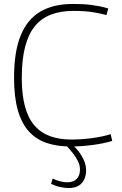

<svg xmlns="http://www.w3.org/2000/svg" viewBox="-20 -730 617 970"><path d="M51 -337Q51 -470 85 -552Q119 -634 185 -672Q251 -710 348 -710Q374 -710 397 -709Q420 -708 441.5 -705Q463 -702 484 -698Q505 -694 527 -687L518 -654Q490 -661 463.5 -666Q437 -671 409.5 -673Q382 -675 351 -675Q288 -675 239.5 -657Q191 -639 158 -600Q125 -561 107.5 -496Q90 -431 90 -337Q90 -251 106.5 -191Q123 -131 155.5 -94.5Q188 -58 234.5 -41.5Q281 -25 341 -25Q390 -25 443.5 -32Q497 -39 539 -52L547 -18Q524 -11 499 -6Q474 -1 447.5 2.5Q421 6 393 8Q365 10 337 10Q268 10 215 -8Q162 -26 125.5 -66.5Q89 -107 70 -173.5Q51 -240 51 -337ZM246 172Q267 182 286 186.5Q305 191 320 191Q351 191 367.5 174Q384 157 384 126Q384 105 374 84.5Q364 64 347 42.5Q330 21 309 -1H343Q365 18 381 40Q397 62 406 85Q415 108 415 130Q415 155 406 175.5Q397 196 377.5 208Q358 220 327 220Q309 220 286.5 215.5Q264 211 238 199Z"/></svg>

Font: Georama ExtraLight
Style: Regular
Weight: 250
Version: Version 1.001